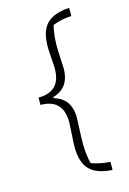

<svg xmlns="http://www.w3.org/2000/svg" viewBox="-129 -802 661 985"><g transform="rotate(-15 201.5 -309.5)"><path d="M184 -44Q184 -62 185 -72L190 -158Q198 -297 71 -297V-336Q198 -336 190 -475L185 -547Q184 -557 184 -575Q184 -658 221.5 -696.5Q259 -735 342 -740V-697Q288 -694 242 -676Q227 -613 230 -543L234 -460Q240 -346 145 -319V-313Q240 -286 234 -173L230 -75Q227 -5 242 58Q290 75 342 78V121Q259 116 221.5 77.5Q184 39 184 -44Z"/></g></svg>

Font: Athiti Light
Style: Regular
Weight: 300
Designer: CadsonDemak Team
Foundry: CadsonDemak
Version: Version 1.032